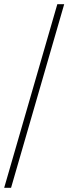

<svg xmlns="http://www.w3.org/2000/svg" viewBox="-20 -780 328 921"><path d="M0 121H33L288 -760H255Z"/></svg>

Font: Noto Serif Gurmukhi ExtraLight
Style: Regular
Weight: 200
Designer: Vaibhav Singh and the Monotype Design Team
Foundry: Monotype Imaging Inc.
Version: Version 2.004